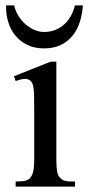

<svg xmlns="http://www.w3.org/2000/svg" viewBox="-20 -687 325 707"><path d="M37.6 0V-18.6Q62 -18.6 74 -21.7Q85.9 -24.9 92.8 -33.7Q95.7 -38.1 98.1 -43.2Q100.6 -48.3 102.3 -55.9Q104 -63.5 105 -74.5Q106 -85.4 106 -101.1V-273.4Q106 -303.2 105.7 -323.5Q105.5 -343.8 104.2 -356.9Q103 -370.1 100.3 -377.2Q97.7 -384.3 92.8 -388.7Q84 -397 71.3 -396.5Q58.6 -396 37.6 -388.7L31.2 -406.2L166.5 -460H187.5V-101.1Q187.5 -71.3 190.2 -56.4Q192.9 -41.5 199.2 -34.7Q204.1 -29.3 208.5 -26.1Q212.9 -22.9 219 -21.2Q225.1 -19.5 233.9 -19Q242.7 -18.6 256.3 -18.6V0ZM285.2 -667Q283.2 -634.8 273.9 -606Q264.6 -577.1 247.1 -555.4Q229.5 -533.7 203.4 -521.2Q177.2 -508.8 142.1 -508.8Q107.9 -508.8 81.5 -521.2Q55.2 -533.7 37.1 -555.4Q19 -577.1 10.3 -606Q1.5 -634.8 2.4 -667H32.2Q36.6 -647 47.6 -629.2Q58.6 -611.3 73.5 -598.1Q88.4 -585 106.2 -577.1Q124 -569.3 142.1 -569.3Q165 -569.3 183.8 -576.9Q202.6 -584.5 217 -597.7Q231.4 -610.8 241.2 -628.7Q251 -646.5 255.9 -667Z"/></svg>

Font: Doulos SIL APac
Style: Regular
Weight: 400
Designer: Walt Agee, Victor Gaultney, Peter Martin, Debbi Hosken, Becca Hirsbrunner
Foundry: SIL International
Version: Version 5.000